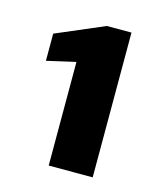

<svg xmlns="http://www.w3.org/2000/svg" viewBox="-66 -754 373 451"><g transform="rotate(15 120.5 -528.0)"><path d="M93 -352V-604L23 -588V-654L140 -704H200V-352Z"/></g></svg>

Font: DM Sans 9pt 36pt ExtraBold
Style: Regular
Weight: 800
Version: Version 4.004;gftools[0.9.30]